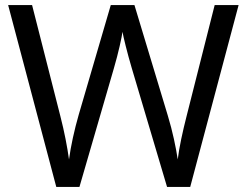

<svg xmlns="http://www.w3.org/2000/svg" viewBox="-20 -734 970 754"><path d="M917 -714H823L713 -279C697 -216 684 -157 678 -108C671 -154 658 -218 639 -280L508 -714H415L289 -283C272 -224 258 -160 251 -108C244 -158 233 -216 217 -278L106 -714H12L201 0H292L427 -465C445 -526 459 -591 461 -609C464 -591 480 -525 497 -468L636 0H727Z"/></svg>

Font: Noto Sans Mro
Style: Regular
Weight: 400
Designer: Monotype Design Team
Foundry: Monotype Imaging Inc.
Version: Version 2.001